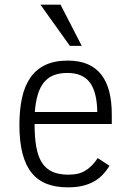

<svg xmlns="http://www.w3.org/2000/svg" viewBox="-20 -786 553 821"><path d="M127.9 -255.9Q127.9 -199.7 135 -158.7Q142.1 -117.7 158.9 -91.1Q175.8 -64.5 203.6 -51.8Q231.4 -39.1 272.9 -39.1Q293.5 -39.1 310.5 -42.7Q327.6 -46.4 342.5 -54.9Q357.4 -63.5 371.1 -76.9Q384.8 -90.3 397.9 -109.9L448.2 -77.1Q434.6 -55.2 418.2 -38.1Q401.9 -21 380.6 -9.3Q359.4 2.4 332.3 8.8Q305.2 15.1 270 15.1Q219.2 15.1 180.7 0.5Q142.1 -14.2 116 -46.1Q89.8 -78.1 76.4 -128.9Q63 -179.7 63 -252Q63 -316.9 74.2 -367.9Q85.4 -418.9 110.1 -454.3Q134.8 -489.7 174.1 -508.3Q213.4 -526.9 270 -526.9Q319.8 -526.9 355.5 -511.2Q391.1 -495.6 413.8 -466.1Q436.5 -436.5 447.3 -393.8Q458 -351.1 458 -296.9V-255.9ZM396 -307.1Q394.5 -393.6 363.8 -433.8Q333 -474.1 268.1 -474.1Q234.4 -474.1 209.7 -464.4Q185.1 -454.6 168.2 -434.1Q151.4 -413.6 141.8 -382.1Q132.3 -350.6 128.9 -307.1ZM278.8 -589.8 152.8 -766.1H238.8L329.6 -589.8Z"/></svg>

Font: Clear Sans Light
Style: Regular
Weight: 300
Foundry: Intel Corporation
Version: Version 1.00